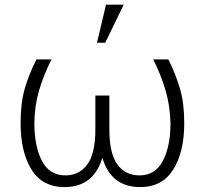

<svg xmlns="http://www.w3.org/2000/svg" viewBox="-20 -779 864 810"><path d="M197.3 -528.3Q163.1 -460.9 144.3 -395.5Q125.5 -330.1 125 -258.3Q125 -162.6 156.7 -100.8Q188.5 -39.1 255.4 -39.1Q314.5 -39.1 348.4 -85.2Q382.3 -131.3 382.3 -233.4V-376H441.4V-233.4Q441.4 -131.3 475.1 -85.2Q508.8 -39.1 568.8 -39.1Q635.3 -39.1 667.2 -100.6Q699.2 -162.1 699.2 -258.3Q697.8 -330.1 679 -395.5Q660.2 -460.9 626.5 -528.3H690.4Q721.7 -464.8 739.5 -404.3Q757.3 -343.8 757.3 -259.3Q757.3 -137.7 710.9 -63.7Q664.6 10.3 571.3 10.3Q511.2 10.3 471.4 -19.5Q431.6 -49.3 412.6 -110.8H411.1Q391.6 -49.3 351.8 -19.5Q312 10.3 252.4 10.3Q158.7 10.3 112.8 -63.7Q66.9 -137.7 66.9 -259.3Q66.9 -344.2 84.5 -405.5Q102.1 -466.8 133.8 -528.3ZM427.2 -759.3H502L423.8 -598.6H389.2Z"/></svg>

Font: Roboto Web
Style: Light
Weight: 300
Designer: Google
Version: Version 1.200310; 2013